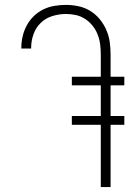

<svg xmlns="http://www.w3.org/2000/svg" viewBox="-20 -763 540 783"><path d="M431 0H391V-254H273V-290H391V-415H273V-450H391V-540Q391 -561 388.5 -581.5Q386 -602 378.5 -621.5Q371 -641 358 -657.5Q345 -674 327.5 -685.5Q310 -697 290 -701.5Q270 -706 249 -706Q221 -706 193.5 -697.5Q166 -689 146 -669.5Q126 -650 116.5 -623Q107 -596 107 -568V-565H67V-568Q67 -592 72.5 -615.5Q78 -639 89.5 -660Q101 -681 118 -697.5Q135 -714 156.5 -724.5Q178 -735 201.5 -739Q225 -743 249 -743Q275 -743 300.5 -737.5Q326 -732 348 -718.5Q370 -705 386.5 -685Q403 -665 413.5 -641Q424 -617 427.5 -591.5Q431 -566 431 -540V-450H487V-415H431V-290H487V-254H431Z"/></svg>

Font: Iosevka Term Curly Extralight
Style: Regular
Weight: 200
Designer: Belleve Invis
Foundry: Belleve Invis
Version: Version 32.3.0